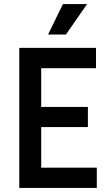

<svg xmlns="http://www.w3.org/2000/svg" viewBox="-20 -926 547 946"><path d="M75 0V-690H453V-590H183V-399H413V-300H183V-100H457V0ZM217 -756 290 -906H409L305 -756Z"/></svg>

Font: Radio Canada Condensed Medium
Style: Regular
Weight: 500
Width: 3
Designer: Charles Daoud, Etienne Aubert Bonn, Alexandre Saumier Demers, Jacques Le Bailly
Foundry: Radio-Canada
Version: Version 2.104; ttfautohint (v1.8.4.7-5d5b);gftools[0.9.28.de